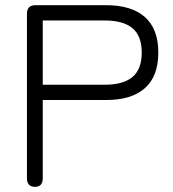

<svg xmlns="http://www.w3.org/2000/svg" viewBox="-20 -721 668 741"><path d="M115 0Q84 0 84 -33V-668Q84 -701 117 -701H389Q488 -701 539.5 -655Q591 -609 591 -518Q591 -427 539.5 -381Q488 -335 389 -335H145V-33Q145 0 115 0ZM145 -394H384Q456 -394 491.5 -424Q527 -454 527 -518Q527 -582 491.5 -612Q456 -642 384 -642H145Z"/></svg>

Font: Zen Maru Gothic
Style: Regular
Weight: 400
Designer: Yoshimichi Ohira
Foundry: Positype
Version: Version 1.002